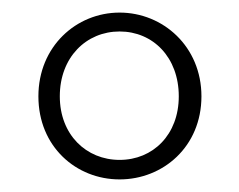

<svg xmlns="http://www.w3.org/2000/svg" viewBox="-20 -762 379 305"><path d="M170 -508C117 -508 75 -548 75 -609C75 -671 117 -712 170 -712C223 -712 264 -671 264 -609C264 -548 223 -508 170 -508ZM170 -477C239 -477 300 -529 300 -609C300 -688 239 -742 170 -742C101 -742 41 -688 41 -609C41 -529 101 -477 170 -477Z"/></svg>

Font: Noto Serif CJK HK Light
Style: Regular
Weight: 300
Designer: Ryoko NISHIZUKA 西塚涼子 (kana & ideographs); Frank Grießhammer (Latin, Greek & Cyrillic); Wenlong ZHANG 张文龙 (bopomofo); San
Foundry: Adobe
Version: Version 2.001;hotconv 1.1.0;makeotfexe 2.6.0